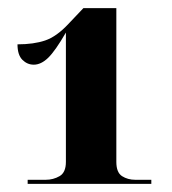

<svg xmlns="http://www.w3.org/2000/svg" viewBox="-20 -839 422 472"><path d="M48 -387V-397H92Q111 -397 126.5 -406Q142 -415 142 -441V-759Q116 -714 98.5 -697Q81 -680 63 -680Q47 -680 35 -692Q23 -704 23 -730Q63 -730 91 -739.5Q119 -749 148 -780L185 -819H266V-441Q266 -415 280 -406Q294 -397 313 -397H352V-387Z"/></svg>

Font: Noto Serif Display SemiCondensed Black
Style: Regular
Weight: 900
Width: 4
Designer: Monotype Design Team
Foundry: Monotype Imaging Inc.
Version: Version 2.009